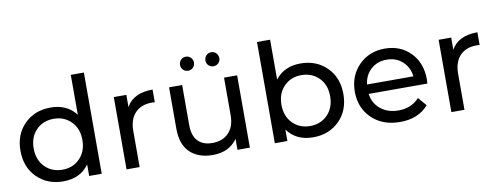

<svg xmlns="http://www.w3.org/2000/svg" viewBox="-62 -1061 3596 1386"><g transform="rotate(-10 1736.5 -368.0)"><path d="M495 -742H591V0H499V-84Q434 6 310 6Q193 6 117.5 -69Q42 -144 42 -265Q42 -385 117.5 -460Q193 -535 310 -535Q429 -535 495 -450ZM318 -78Q395 -78 445.5 -129.5Q496 -181 496 -265Q496 -348 445.5 -399.5Q395 -451 318 -451Q240 -451 189.5 -400Q139 -349 139 -265Q139 -181 189.5 -129.5Q240 -78 318 -78Z M865 -441Q917 -535 1058 -535V-442Q1050 -443 1036 -443Q958 -443 913.5 -396.5Q869 -350 869 -264V0H773V-530H865Z M1371 -638.5Q1356 -624 1335 -624Q1314 -624 1299 -638.5Q1284 -653 1284 -675Q1284 -697 1299 -712Q1314 -727 1335 -727Q1356 -727 1371 -712Q1386 -697 1386 -675Q1386 -653 1371 -638.5ZM1557 -638.5Q1542 -624 1521 -624Q1500 -624 1485 -638.5Q1470 -653 1470 -675Q1470 -697 1485 -712Q1500 -727 1521 -727Q1542 -727 1557 -712Q1572 -697 1572 -675Q1572 -653 1557 -638.5ZM1581 -530H1677V0H1586V-80Q1525 6 1406 6Q1300 6 1239 -52.5Q1178 -111 1178 -225V-530H1274V-236Q1274 -159 1311 -119.5Q1348 -80 1417 -80Q1493 -80 1537 -126Q1581 -172 1581 -256Z M2141 -535Q2258 -535 2333.5 -460Q2409 -385 2409 -265Q2409 -144 2333.5 -69Q2258 6 2141 6Q2017 6 1952 -84V0H1860V-742H1956V-450Q2022 -535 2141 -535ZM2133 -78Q2211 -78 2261.5 -129.5Q2312 -181 2312 -265Q2312 -349 2261.5 -400Q2211 -451 2133 -451Q2056 -451 2005.5 -399.5Q1955 -348 1955 -265Q1955 -181 2005.5 -129.5Q2056 -78 2133 -78Z M3021 -262Q3021 -251 3019 -233H2589Q2598 -163 2650.5 -120.5Q2703 -78 2781 -78Q2876 -78 2934 -142L2987 -80Q2913 6 2778 6Q2651 6 2572 -70Q2493 -146 2493 -265Q2493 -382 2568.5 -458.5Q2644 -535 2759 -535Q2874 -535 2947.5 -459.5Q3021 -384 3021 -262ZM2589 -302H2929Q2921 -369 2874.5 -411.5Q2828 -454 2759 -454Q2690 -454 2643.5 -412Q2597 -370 2589 -302Z M3246 -441Q3298 -535 3439 -535V-442Q3431 -443 3417 -443Q3339 -443 3294.5 -396.5Q3250 -350 3250 -264V0H3154V-530H3246Z"/></g></svg>

Font: Montserrat
Style: Regular
Weight: 500
Designer: Julieta Ulanovsky
Foundry: Julieta Ulanovsky
Version: Version 7.200;PS 007.200;hotconv 1.0.88;makeotf.lib2.5.64775